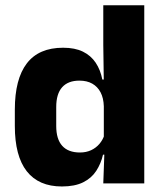

<svg xmlns="http://www.w3.org/2000/svg" viewBox="-20 -680 606 712"><path d="M209.5 11.5Q123.5 11.5 79.2 -45Q35 -101.5 35 -213V-273.5Q35 -387 79.5 -445Q124 -503 214 -503Q258 -503 287.5 -488.5Q317 -474 334.8 -447.5Q352.5 -421 359.5 -385H401L365 -286Q364 -316.5 353 -337.5Q342 -358.5 322.2 -369.8Q302.5 -381 274.5 -381Q232.5 -381 210.5 -356.5Q188.5 -332 188.5 -283V-212.5Q188.5 -164 210.8 -139.2Q233 -114.5 276.5 -114.5Q299.5 -114.5 317.8 -123Q336 -131.5 348.8 -146.5Q361.5 -161.5 367.5 -180.5L405 -106.5H362Q354.5 -73.5 337 -46.5Q319.5 -19.5 288.5 -4Q257.5 11.5 209.5 11.5ZM515 0H363L367.5 -124.5L365 -150.5V-349.5V-371L363 -513.5V-660.5H515Z"/></svg>

Font: Anek Kannada
Style: Bold
Weight: 700
Version: Version 1.003